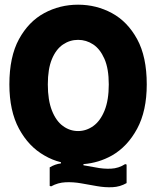

<svg xmlns="http://www.w3.org/2000/svg" viewBox="-20 -732 668 819"><path d="M20 -372Q20 -490 61 -565Q102 -640 168.5 -676Q235 -712 313 -712Q391 -712 457.5 -676Q524 -640 565 -565Q606 -490 606 -372Q606 -259 565 -183Q524 -107 458 -69Q401 -37 336 -32V-27L387 -18Q421 -11 453.5 -12.5Q486 -14 514 -32L520 -30V49Q492 65 460 66.5Q428 68 394 62L326 50Q292 44 259.5 45.5Q227 47 198 63L192 61V-18Q215 -32 240 -35V-40Q203 -49 169 -69Q102 -107 61 -183Q20 -259 20 -372ZM184 -372Q184 -305 201.5 -260.5Q219 -216 248.5 -194.5Q278 -173 313 -173Q348 -173 378 -194.5Q408 -216 426 -260.5Q444 -305 444 -372Q444 -439 425.5 -481Q407 -523 377.5 -542.5Q348 -562 313 -562Q278 -562 248.5 -542Q219 -522 201.5 -480Q184 -438 184 -372Z"/></svg>

Font: Phudu Light
Style: Bold
Weight: 700
Version: Version 1.005;gftools[0.9.23]